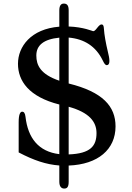

<svg xmlns="http://www.w3.org/2000/svg" viewBox="-20 -924 747 1084"><path d="M85.4 -63.5C170.9 -18.6 241.2 4.9 314.9 10.3V101.1C314.9 126.5 324.2 140.6 342.8 140.6C357.9 140.6 367.7 132.8 367.7 102.5V10.7C533.2 4.4 632.3 -80.1 632.3 -210.4C632.3 -322.8 561.5 -404.8 367.7 -452.6V-711.9C456.1 -704.1 521 -662.6 559.6 -583.5C568.8 -564.9 574.2 -556.2 583 -556.2C590.8 -556.2 597.7 -562 597.7 -579.1C597.7 -594.7 593.8 -612.8 589.4 -629.9C576.7 -682.6 568.8 -729 566.9 -759.3C565.9 -780.3 562 -786.1 552.2 -786.1C546.9 -786.1 538.1 -778.8 530.3 -768.6C516.6 -750.5 511.2 -747.6 505.4 -748C503.4 -748 451.2 -771.5 367.7 -774.4V-865.2C367.7 -890.6 360.4 -903.8 340.3 -903.8C323.2 -903.8 314.9 -891.1 314.9 -864.7V-773.4C154.3 -760.7 81.5 -660.6 81.5 -564C81.5 -467.3 142.6 -377.4 314.9 -334V-53.7C197.3 -67.9 137.7 -145 124 -264.2C121.6 -286.1 114.3 -293.5 105.5 -293.5C93.8 -293.5 85.4 -277.3 85.4 -233.9ZM314.9 -468.3C208.5 -504.4 185.1 -555.7 185.1 -610.8C185.1 -668 226.1 -702.6 314.9 -711.4ZM367.7 -52.2V-321.3C485.4 -288.6 524.9 -235.8 524.9 -172.4C524.9 -100.1 491.2 -56.6 367.7 -52.2Z"/></svg>

Font: Stoke
Style: Regular
Weight: 400
Designer: Nicole Fally
Foundry: Nicole Fally
Version: Version 1.002